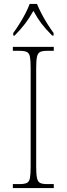

<svg xmlns="http://www.w3.org/2000/svg" viewBox="-20 -951 339 971"><path d="M45 0V-20H79Q104 -20 116 -26Q128 -32 131.5 -51Q135 -70 135 -108V-606Q135 -645 131.5 -663.5Q128 -682 116 -688Q104 -694 79 -694H45V-714H252V-694H219Q194 -694 182.5 -688Q171 -682 167 -663.5Q163 -645 163 -606V-108Q163 -70 167 -51Q171 -32 182.5 -26Q194 -20 219 -20H252V0ZM47 -784Q61 -803 77.5 -829Q94 -855 108 -882Q122 -909 130 -931H167Q176 -909 190 -882Q204 -855 220.5 -829Q237 -803 251 -784V-771H244Q210 -805 189.5 -832Q169 -859 149 -896Q128 -859 107.5 -832Q87 -805 54 -771H47Z"/></svg>

Font: Noto Serif Bengali SemiCondensed Thin
Style: Regular
Weight: 100
Width: 4
Designer: Juan Bruce, Universal Thirst, Indian Type Foundry and the Monotype Design Team.
Foundry: Monotype Imaging Inc.
Version: Version 2.003; ttfautohint (v1.8.4.7-5d5b)